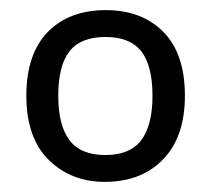

<svg xmlns="http://www.w3.org/2000/svg" viewBox="-20 -742 416 379"><path d="M345 -553Q345 -472 302 -427.5Q259 -383 187 -383Q120 -383 76 -426.5Q32 -470 32 -553Q32 -635 74 -678.5Q116 -722 189 -722Q260 -722 302.5 -679Q345 -636 345 -553ZM95 -553Q95 -495 117 -465.5Q139 -436 188 -436Q237 -436 259 -465.5Q281 -495 281 -553Q281 -612 259 -640.5Q237 -669 188 -669Q139 -669 117 -640.5Q95 -612 95 -553Z"/></svg>

Font: Noto Sans Ethiopic
Style: Regular
Weight: 400
Designer: Monotype Design Team
Foundry: Monotype Imaging Inc.
Version: Version 2.102; ttfautohint (v1.8.4.7-5d5b)